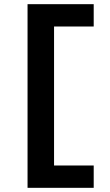

<svg xmlns="http://www.w3.org/2000/svg" viewBox="-20 -790 525 920"><path d="M112 -770H429V-663H239V3H429V110H112Z"/></svg>

Font: Enso
Style: Bold
Weight: 700
Designer: Coji Morishita
Foundry: UNDERFOREST DESIGN
Version: Version 1.000